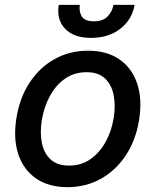

<svg xmlns="http://www.w3.org/2000/svg" viewBox="-20 -762 642 793"><path d="M258.9 11Q180.8 11 128.9 -24.9Q77.1 -60.7 55.6 -125Q34.1 -189.3 47.9 -274.9Q61.4 -358.7 102.6 -421.2Q143.8 -483.7 205.8 -518.1Q267.8 -552.6 343.4 -552.6Q421.5 -552.6 473.4 -516.7Q525.2 -480.8 546.7 -416.4Q568.2 -351.9 554.3 -265.6Q540.8 -182.5 499.5 -120.2Q458.1 -57.9 396.3 -23.4Q334.5 11 258.9 11ZM264.9 -78.1Q316.1 -78.1 354.2 -105.1Q392.4 -132.1 416.7 -176.8Q441.1 -221.6 449.6 -274.9Q457.7 -326.3 449.4 -369.1Q441.1 -411.9 413.7 -437.9Q386.4 -463.8 337.4 -463.8Q286.2 -463.8 247.9 -436.6Q209.5 -409.4 185.5 -364.5Q161.6 -319.6 152.7 -266Q144.5 -214.8 152.9 -172.2Q161.2 -129.6 188.6 -103.9Q215.9 -78.1 264.9 -78.1ZM448.5 -741.8H535.9Q525.9 -681.8 477.3 -643.6Q428.6 -605.5 356.2 -605.5Q284.4 -605.5 248.6 -643.6Q212.7 -681.8 222.7 -741.8H309.7Q305.4 -715.2 317.6 -694.6Q329.9 -674 367.5 -674Q405.2 -674 424.7 -694.4Q444.2 -714.8 448.5 -741.8Z"/></svg>

Font: Inter UI Medium
Style: Italic
Weight: 500
Italic angle: 9.39999°
Designer: Rasmus Andersson
Foundry: rsms
Version: 3.2;8d6f07862